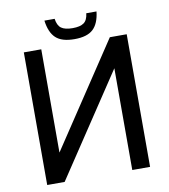

<svg xmlns="http://www.w3.org/2000/svg" viewBox="-91 -921 878 998"><g transform="rotate(-10 348.0 -422.0)"><path d="M77 0V-700H169V-155L531 -700H620V0H526V-537L169 0ZM349 -722Q282 -722 250.5 -751.5Q219 -781 211 -844H265Q270 -808 289.5 -794Q309 -780 349 -780Q389 -780 408.5 -794Q428 -808 432 -844H486Q479 -781 447.5 -751.5Q416 -722 349 -722Z"/></g></svg>

Font: Zen Kaku Gothic Antique Medium
Style: Regular
Weight: 500
Designer: Yoshimichi Ohira
Foundry: Positype
Version: Version 1.002